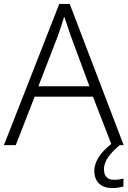

<svg xmlns="http://www.w3.org/2000/svg" viewBox="-20 -737 648 975"><path d="M508 123C508 77 542 39 588 0H608L334 -717H281L0 0H60L156 -246H452L545 -6C495 33 459 81 459 130C459 187 493 218 551 218C575 218 592 214 607 210V170C596 173 580 176 559 176C526 176 508 158 508 123ZM339 -556 434 -299H175L274 -555C283 -580 296 -618 306 -653C316 -622 332 -575 339 -556Z"/></svg>

Font: Noto Sans Sinhala UI Light
Style: Regular
Weight: 300
Designer: Jelle Bosma - Monotype Design Team
Foundry: Monotype Imaging Inc.
Version: Version 2.006